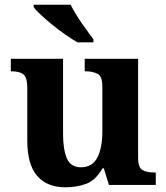

<svg xmlns="http://www.w3.org/2000/svg" viewBox="-20 -786 707 816"><path d="M258 10Q180 10 138 -38.5Q96 -87 96 -188V-412Q96 -456 80 -469.5Q64 -483 28 -483H26V-536H248V-216Q248 -152 264 -113.5Q280 -75 324 -75Q372 -75 393.5 -116Q415 -157 415 -227V-419Q415 -463 393.5 -473Q372 -483 343 -483H340V-536H567V-116Q567 -73 586 -63Q605 -53 634 -53H642V0H443L421 -71H416Q386 -19 345.5 -4.5Q305 10 258 10ZM309 -606Q285 -620 257 -639.5Q229 -659 202 -681Q175 -703 153.5 -723Q132 -743 123 -756V-766H280Q291 -744 308 -717Q325 -690 344 -664Q363 -638 377 -619V-606Z"/></svg>

Font: Noto Naskh Arabic UI
Style: Regular
Weight: 400
Designer: Monotype Design Team, David Williams, Mohamad Dakak and Nizar Qandah
Foundry: Monotype Imaging Inc.
Version: Version 2.014